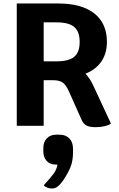

<svg xmlns="http://www.w3.org/2000/svg" viewBox="-20 -720 680 1099"><path d="M615 -13Q605 -4 580 2Q555 8 528 8Q494 8 476 -1Q458 -10 448 -32L374 -198Q357 -235 338 -248Q319 -261 282 -261H230V0H76V-700H314Q448 -700 520 -643Q592 -586 592 -480Q592 -415 560.5 -368.5Q529 -322 469 -298Q496 -270 514 -230ZM304 -369Q374 -369 405 -395Q436 -421 436 -480Q436 -539 405 -565.5Q374 -592 304 -592H230V-369ZM398 132V151Q398 197 385.5 231Q373 265 344 309Q327 334 311.5 346.5Q296 359 278 359Q250 359 230 341Q271 296 287.5 273.5Q304 251 309 222H299Q266 222 247 201Q228 180 228 146V127Q228 93 248 72Q268 51 301 51H322Q356 51 377 72.5Q398 94 398 132Z"/></svg>

Font: Krub
Style: Bold
Weight: 700
Version: Version 1.000; ttfautohint (v1.6)